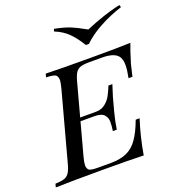

<svg xmlns="http://www.w3.org/2000/svg" viewBox="-180 -941 969 1057"><g transform="rotate(-20 304.5 -412.0)"><path d="M-34.2 0 -28.8 -20Q7.8 -21.5 25.4 -27.8Q43 -34.2 53.7 -51.3Q64.5 -68.4 74.2 -106L181.2 -502Q189.5 -534.2 189.5 -549.8Q189.5 -565.4 180.7 -575.7Q171.9 -585.9 123 -587.9L127.9 -607.9Q222.2 -605 390.1 -605Q558.1 -605 624 -607.9Q609.4 -571.3 587.9 -500L585 -488.8Q574.2 -445.8 570.8 -428.2H547.9Q557.1 -473.6 557.1 -502.9Q557.1 -532.2 546.4 -549.8Q525.9 -584.5 450.2 -585H377Q340.8 -585 323.2 -579.1Q305.7 -573.2 294.4 -556.6Q283.7 -539.6 273.9 -502L223.6 -315.9H316.9Q348.6 -315.9 371.1 -334Q393.6 -352.1 405.3 -374.5Q417.5 -397 430.2 -428.2H453.1Q427.7 -351.6 417 -306.2L410.6 -282.2Q397 -230.5 390.1 -184.1H367.2Q371.6 -212.4 371.6 -236.8Q372.1 -260.7 356.4 -278.3Q340.8 -295.9 300.8 -295.9H218.3L167 -106Q158.7 -74.2 158.7 -58.6Q158.7 -43 167.5 -32.7Q176.3 -22.5 226.1 -22.9H298.8Q353.5 -23.4 390.6 -40Q427.7 -56.6 454.6 -94.7Q481.9 -132.8 506.8 -200.2H529.8Q498 -102.5 481 0Q411.1 -2.9 236.3 -2.9Q61.5 -2.9 -34.2 0ZM637.7 -824.2 642.6 -810.1Q570.3 -787.1 508.3 -752.9Q446.3 -718.8 407.7 -680.2H389.6Q360.4 -728.5 329.1 -759.8Q297.9 -791 250.5 -810.1L254.4 -824.2Q309.6 -813.5 343.8 -799.8Q377.9 -786.1 418 -763.2L431.6 -755.9Q543 -803.2 637.7 -824.2Z"/></g></svg>

Font: PlayfairDisplaySC-Italic
Style: Italic
Weight: 400
Italic angle: -14°
Designer: Claus Eggers Sørensen
Foundry: Claus Eggers Sørensen
Version: Version 1.004;PS 001.004;hotconv 1.0.70;makeotf.lib2.5.58329